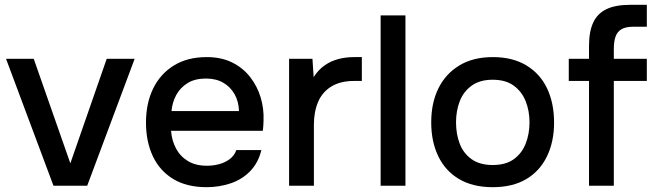

<svg xmlns="http://www.w3.org/2000/svg" viewBox="-20 -771 2725 797"><path d="M202 0 5 -527H120L272 -93L423 -527H539L342 0Z M838 6Q755 6 699 -28Q643 -62 614.5 -122.5Q586 -183 586 -262Q586 -342 615.5 -403Q645 -464 701.5 -499Q758 -534 838 -534Q899 -534 944 -511.5Q989 -489 1018.5 -451Q1048 -413 1062 -366.5Q1076 -320 1074 -270Q1074 -259 1073 -249Q1072 -239 1071 -228H690Q693 -188 710.5 -155Q728 -122 760 -102.5Q792 -83 839 -83Q865 -83 889.5 -89.5Q914 -96 933.5 -110.5Q953 -125 961 -148H1065Q1052 -95 1018.5 -60.5Q985 -26 937.5 -10Q890 6 838 6ZM692 -310H972Q971 -349 954 -379.5Q937 -410 907 -427.5Q877 -445 835 -445Q789 -445 758.5 -426Q728 -407 711.5 -376.5Q695 -346 692 -310Z M1180 0V-527H1277L1282 -451Q1302 -482 1328 -500Q1354 -518 1385 -526Q1416 -534 1450 -534Q1459 -534 1467 -534Q1475 -534 1482 -534V-435H1450Q1393 -435 1355.5 -412Q1318 -389 1300.5 -348Q1283 -307 1283 -254V0Z M1560 0V-707H1663V0Z M2025 6Q1943 6 1886 -27.5Q1829 -61 1799.5 -122Q1770 -183 1770 -263Q1770 -344 1800 -404.5Q1830 -465 1887 -499.5Q1944 -534 2026 -534Q2108 -534 2165 -499.5Q2222 -465 2251 -404Q2280 -343 2280 -262Q2280 -183 2250.5 -122Q2221 -61 2164.5 -27.5Q2108 6 2025 6ZM2025 -86Q2079 -86 2112.5 -110Q2146 -134 2162 -174.5Q2178 -215 2178 -263Q2178 -311 2162 -351Q2146 -391 2112.5 -415.5Q2079 -440 2025 -440Q1972 -440 1938 -415.5Q1904 -391 1888.5 -351Q1873 -311 1873 -263Q1873 -214 1888.5 -174Q1904 -134 1938 -110Q1972 -86 2025 -86Z M2425 0V-435H2341V-527H2425V-580Q2425 -640 2442.5 -677.5Q2460 -715 2497.5 -733Q2535 -751 2596 -751H2665V-660H2608Q2577 -660 2559.5 -649.5Q2542 -639 2535 -618.5Q2528 -598 2528 -569V-527H2665V-435H2528V0Z"/></svg>

Font: Onest Medium
Style: Regular
Weight: 500
Designer: Dmitri Voloshin, Andrey Kudryavtsev
Foundry: Dmitri Voloshin, Andrey Kudryavtsev
Version: Version 1.000;gftools[0.9.33]